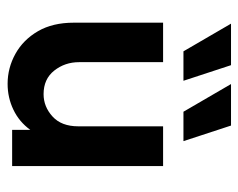

<svg xmlns="http://www.w3.org/2000/svg" viewBox="-84 -560 657 530"><g transform="rotate(90 245.0 -295.5)"><path d="M211.8 12.5Q168.1 12.5 129.2 -9Q90.3 -30.6 66.7 -71.2Q43.1 -111.8 43.1 -170.1V-416.7H152.1V-184.7Q152.1 -145.8 175.3 -116.3Q198.6 -86.8 240.3 -86.8Q275 -86.8 302.1 -111.5Q329.2 -136.1 329.2 -182.6V-416.7H438.9V0H338.9V-50Q316.7 -19.4 283.3 -3.5Q250 12.5 211.8 12.5ZM288.9 -472.9 212.5 -604.2H327.1L370.1 -472.9ZM122.2 -472.9 45.8 -604.2H160.4L203.5 -472.9Z"/></g></svg>

Font: Afacad SemiBold
Style: Regular
Weight: 600
Designer: Kristian Moeller
Foundry: Dicotype
Version: Version 1.000